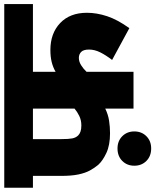

<svg xmlns="http://www.w3.org/2000/svg" viewBox="68 -730 747 924"><g transform="rotate(-90 442.0 -268.5)"><path d="M558 -484V-375Q581 -388 606 -394Q631 -400 663 -400Q743 -400 792.5 -353Q842 -306 842 -224Q842 -177 825.5 -127Q809 -77 768 -20L615 -103Q638 -133 651.5 -160Q665 -187 665 -214Q665 -241 653.5 -252Q642 -263 625 -263Q607 -263 589.5 -252Q572 -241 558 -226V0H381V-136Q352 -122 322.5 -117.5Q293 -113 262 -113Q205 -113 167.5 -130.5Q130 -148 110 -170Q95 -188 83 -210Q71 -232 64 -265Q57 -298 57 -349V-484H0V-622H884V-484ZM234 -484V-349Q234 -312 237.5 -294.5Q241 -277 252 -266Q259 -259 270.5 -255Q282 -251 300 -251Q325 -251 345.5 -261Q366 -271 381 -284V-484ZM106 4Q106 -31 129 -54Q152 -77 189 -77Q225 -77 248 -54Q271 -31 271 4Q271 39 248 62Q225 85 189 85Q152 85 129 62Q106 39 106 4Z"/></g></svg>

Font: Noto Sans Devanagari UI Black
Style: Regular
Weight: 900
Designer: Jelle Bosma - Monotype Design Team
Foundry: Monotype Imaging Inc.
Version: Version 2.003; ttfautohint (v1.8.4.7-5d5b)